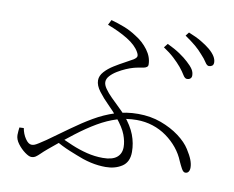

<svg xmlns="http://www.w3.org/2000/svg" viewBox="-80 -846 1161 954"><g transform="rotate(10 500.0 -369.5)"><path d="M782 -566Q766 -585 743.5 -606Q721 -627 689 -648L705 -668Q743 -650 769.5 -632Q796 -614 813 -598Q833 -580 842.5 -565.5Q852 -551 852 -534Q852 -524 845.5 -518.5Q839 -513 829 -513Q818 -513 808.5 -529Q799 -545 782 -566ZM877 -646Q860 -666 838.5 -684Q817 -702 785 -724L799 -742Q837 -727 864 -711Q891 -695 909 -680Q948 -647 948 -617Q948 -605 941 -600Q934 -595 925 -595Q915 -595 905 -611Q895 -627 877 -646ZM396 -710 409 -736Q445 -726 477 -713.5Q509 -701 539 -681Q577 -658 603 -623Q629 -588 629 -550Q629 -542 623 -537.5Q617 -533 607 -531Q597 -529 584 -527Q571 -525 557 -521Q542 -517 521 -508Q500 -499 479.5 -486.5Q459 -474 445.5 -459Q432 -444 432 -428Q432 -413 445 -394.5Q458 -376 478 -356Q498 -336 518.5 -316.5Q539 -297 553 -281Q591 -236 607 -194Q623 -152 623 -108Q623 -57 588.5 -34.5Q554 -12 506 -12Q489 -12 470 -14Q451 -16 431 -20.5Q411 -25 390 -32Q357 -44 318 -60Q279 -76 235 -101L253 -122Q288 -106 326 -90Q364 -74 404 -64Q444 -54 485 -54Q532 -54 555 -72.5Q578 -91 578 -125Q578 -153 565.5 -186.5Q553 -220 516 -265Q496 -290 467.5 -318Q439 -346 417 -375Q395 -404 395 -430Q395 -453 413.5 -473.5Q432 -494 458.5 -510.5Q485 -527 510.5 -540.5Q536 -554 551 -563Q565 -572 567 -580Q569 -588 561 -602Q543 -634 499 -661Q455 -688 396 -710ZM73 -132Q78 -103 93.5 -80Q109 -57 125 -57Q133 -57 140.5 -60Q148 -63 160.5 -71Q173 -79 194 -93Q249 -132 300 -169Q351 -206 401.5 -235.5Q452 -265 506 -282.5Q560 -300 621 -300Q684 -300 737 -280.5Q790 -261 829.5 -231.5Q869 -202 889 -170Q907 -142 915 -121Q923 -100 923 -82Q923 -69 917.5 -61Q912 -53 901 -53Q891 -53 882 -69.5Q873 -86 865 -104Q851 -139 827 -168.5Q803 -198 771 -221Q739 -244 700.5 -256.5Q662 -269 619 -269Q568 -269 521 -254.5Q474 -240 426 -212Q378 -184 324.5 -143Q271 -102 208 -49Q189 -33 177.5 -21.5Q166 -10 156.5 -3.5Q147 3 134 3Q122 3 101.5 -12Q81 -27 64.5 -49Q48 -71 48 -93Q48 -104 49 -112.5Q50 -121 51 -131Z"/></g></svg>

Font: Noto Serif JP
Style: Regular
Weight: 200
Designer: Ryoko NISHIZUKA 西塚涼子 (kana & ideographs); Frank Grießhammer (Latin, Greek & Cyrillic); Wenlong ZHANG 张文龙 (bopomofo); San
Foundry: Adobe
Version: Version 2.001;hotconv 1.1.0;makeotfexe 2.6.0